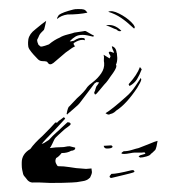

<svg xmlns="http://www.w3.org/2000/svg" viewBox="-20 -841 394 424"><path d="M129 -809Q154 -809 173 -813Q169 -819 165 -820Q162 -821 153 -821Q145 -821 142 -820Q118 -814 110 -808Q109 -806 107.5 -804Q106 -802 106 -799Q115 -807 129 -809ZM276 -778Q281 -781 270 -792Q259 -803 243 -811Q227 -819 219 -815Q235 -810 247.5 -801.5Q260 -793 276 -778ZM134 -750Q136 -749 143 -751Q149 -755 154 -756.5Q159 -758 164 -757Q165 -757 166.5 -756Q168 -755 167 -752Q165 -753 162 -753Q154 -753 143 -746Q142 -745 143 -742.5Q144 -740 146 -739L139 -735L125 -725L98 -702Q94 -699 91 -699Q88 -699 86 -702Q84 -705 83 -705Q80 -706 73.5 -706Q67 -706 62 -712Q59 -715 54 -720.5Q49 -726 45 -732Q43 -735 42.5 -738Q42 -741 42 -743V-748Q42 -761 52 -771L59 -777Q66 -783 72.5 -788Q79 -793 82 -795Q81 -791 79.5 -784Q78 -777 77 -775Q76 -774 71.5 -769.5Q67 -765 65 -759L62 -753Q62 -748 65 -742L70 -738Q73 -738 79.5 -740Q86 -742 88 -743Q100 -753 112 -758Q118 -762 130 -765Q142 -768 144 -769Q162 -772 164 -772Q165 -772 166.5 -772.5Q168 -773 170 -772L184 -764Q185 -764 186.5 -763Q188 -762 186 -760Q170 -764 163 -764Q153 -764 147 -760.5Q141 -757 134 -750ZM237 -776Q243 -770 248 -773Q232 -789 214 -785Q221 -783 227 -780Q233 -777 237 -776ZM195 -653Q196 -654 197 -656Q198 -658 199 -659Q195 -659 194 -660Q194 -660 189 -657L158 -616Q154 -610 143 -601Q132 -592 129 -589Q129 -588 128.5 -588Q128 -588 128 -589H127Q130 -605 133 -606L150 -624Q166 -638 173 -649Q175 -652 185.5 -660Q196 -668 203.5 -679Q211 -690 210 -702Q209 -706 209.5 -711Q210 -716 209 -719V-720L222 -712L224 -716Q224 -718 222.5 -720Q221 -722 220 -725Q222 -727 222 -727Q225 -727 228 -725.5Q231 -724 232 -725Q231 -727 229 -731.5Q227 -736 227 -739Q235 -737 237 -728Q237 -725 238 -724L239 -713Q239 -704 236 -698Q237 -697 237 -695Q237 -689 224 -672Q222 -669 218.5 -664Q215 -659 210 -654Q202 -644 200 -642Q199 -641 194 -635Q189 -629 188 -637Q190 -640 191 -645Q192 -650 195 -653ZM266 -651Q277 -657 282.5 -666Q288 -675 293 -688L289 -693Q283 -676 264 -655ZM223 -589Q224 -589 228 -590.5Q232 -592 237 -597Q259 -611 283 -647Q291 -660 292 -665L291 -669Q288 -665 279 -651Q270 -637 258 -627Q228 -600 213 -591Q220 -586 223 -589ZM124 -579Q122 -582 121 -582Q120 -582 118 -580Q109 -574 106 -570Q105 -570 103.5 -570.5Q102 -571 99 -567Q95 -562 74 -541Q56 -525 47 -512Q28 -501 28 -482V-477Q28 -471 29 -466Q30 -461 31 -457Q32 -453 37 -448Q44 -437 54 -438H68L91 -437Q122 -437 139 -438Q148 -438 163 -441Q172 -442 179 -449Q183 -457 183 -461L182 -469L170 -468L158 -469Q151 -469 133 -472Q121 -474 108 -474Q106 -475 103.5 -480.5Q101 -486 104 -492Q110 -495 116 -503Q129 -503 137 -508Q140 -508 143 -509.5Q146 -511 146 -513V-515L134 -518Q129 -518 125 -517Q121 -516 116 -516Q104 -516 90 -514Q92 -516 95.5 -523.5Q99 -531 100 -533Q102 -537 109.5 -543.5Q117 -550 121 -554Q123 -556 129.5 -560.5Q136 -565 136 -567Q136 -571 129 -571L117 -560Q111 -554 104 -548Q97 -542 88 -532Q86 -531 82.5 -528.5Q79 -526 77 -525L72 -523Q78 -531 101 -554ZM286 -514 309 -523Q323 -529 328 -530Q326 -516 323 -510Q315 -502 313 -501Q312 -498 303.5 -495.5Q295 -493 289 -493Q289 -494 287 -494.5Q285 -495 288 -497Q288 -498 294.5 -499.5Q301 -501 301 -502Q300 -505 297.5 -504.5Q295 -504 293 -504H277Q274 -504 266.5 -502.5Q259 -501 254 -501Q243 -501 253 -507Q262 -507 271.5 -510Q281 -513 286 -514ZM226 -520Q229 -518 228.5 -516.5Q228 -515 225 -514Q222 -513 216 -513Q210 -513 209 -519ZM226 -448 255 -455Q258 -456 267 -458Q276 -460 277 -462Q277 -463 275.5 -464.5Q274 -466 270 -465Q238 -457 226 -457Q225 -456 224 -454.5Q223 -453 222 -452Q222 -448 226 -448Z"/></svg>

Font: BM Euljiro oraeorae
Style: Regular
Weight: 400
Designer: Bongjin Kim; Bomjun Kim; Myungsoo Han; Hyesun Chae; Mikyoung Jeong; Wujin Sim; Minjae Kang; Suwha Jang;
Foundry: Sandoll Inc.
Version: Version 1.000;hotconv 1.0.109;makeexe 2.5.65596